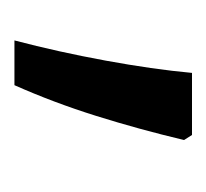

<svg xmlns="http://www.w3.org/2000/svg" viewBox="-30 -124 286 266"><g transform="rotate(90 113.0 9.0)"><path d="M174 -103Q159 -40 140.5 19Q122 78 98 132H36Q52 71 64 5.5Q76 -60 81 -114H167Z"/></g></svg>

Font: Noto Sans Myanmar ExtraCondensed
Style: Regular
Weight: 400
Width: 2
Designer: Monotype Design Team
Foundry: Monotype Imaging Inc.
Version: Version 2.107; ttfautohint (v1.8.4.7-5d5b)